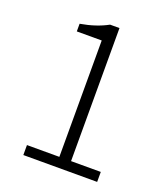

<svg xmlns="http://www.w3.org/2000/svg" viewBox="-134 -824 802 919"><g transform="rotate(20 267.0 -364.5)"><path d="M91.8 0V-50.8H256.8V-643.6H129.9V-682.6Q210 -696.3 268.6 -728.5H316.4V-50.8H467.8V0Z"/></g></svg>

Font: Gen Shin Gothic Light
Style: Regular
Weight: 200
Designer: [Source Han Sans]
Ryoko NISHIZUKA  (kana & ideographs); Paul D. Hunt (Latin, Greek & Cyrillic); Wenlong ZHANG  (bopomofo
Version: Version 1.002.20150607